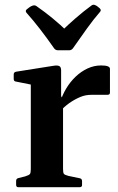

<svg xmlns="http://www.w3.org/2000/svg" viewBox="-20 -778 491 798"><path d="M395 -743Q402 -736 396 -729Q369 -698 341 -659Q313 -620 283 -577Q277 -569 267 -569H221Q211 -569 205 -577Q175 -620 146 -657.5Q117 -695 90 -725Q84 -733 91 -739Q96 -743 102 -747.5Q108 -752 114 -754Q123 -758 131 -753Q167 -728 198.5 -702Q230 -676 259 -648H235Q264 -676 295 -703Q326 -730 360 -755Q368 -761 377 -756Q382 -754 386 -750.5Q390 -747 395 -743ZM108 0V-313H242V0ZM437 -393Q437 -384 427 -384H363Q349 -384 337.5 -382Q326 -380 314 -375Q290 -365 268 -349.5Q246 -334 230 -315L229 -350Q238 -381 254.5 -409Q271 -437 294 -459Q317 -481 344 -493.5Q371 -506 400 -506Q437 -506 437 -492ZM56 0Q47 0 47 -10V-26Q47 -36 57 -38L85 -45Q101 -50 104.5 -55Q108 -60 108 -75V-180H242V-76Q242 -60 245.5 -55.5Q249 -51 264 -47L312 -37Q321 -35 321 -25V-9Q321 0 311 0ZM108 -313V-462L126 -423L46 -439Q37 -440 37 -450V-469Q37 -478 47 -480L205 -505Q220 -507 227 -503Q234 -499 234 -485V-379L242 -362V-313Z"/></svg>

Font: Hahmlet SemiBold
Style: Regular
Weight: 600
Version: Version 1.002